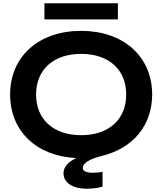

<svg xmlns="http://www.w3.org/2000/svg" viewBox="-20 -954 994 1176"><path d="M608 98C591 102 569 104 548 104C508 104 487 94 487 74C487 47 525 20 607 0C792 -45 912 -184 912 -375C912 -608 736 -765 477 -765C217 -765 42 -608 42 -375C42 -152 203 3 447 14C394 40 369 70 369 108C369 165 426 202 511 202C550 202 591 195 608 189ZM201 -375C201 -528 308 -624 477 -624C646 -624 753 -528 753 -375C753 -222 646 -126 477 -126C308 -126 201 -222 201 -375ZM702 -835V-934H252V-835Z"/></svg>

Font: Bounded Med
Style: Regular
Weight: 500
Designer: Vlad Churkin
Version: Version 3.0